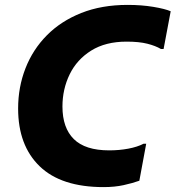

<svg xmlns="http://www.w3.org/2000/svg" viewBox="-20 -752 717 784"><path d="M54 -309Q54 -396 84 -473Q114 -550 171.5 -608Q229 -666 312 -699Q395 -732 501 -732Q558 -732 606 -724Q654 -716 677 -706L648 -552H637Q615 -565 581.5 -573.5Q548 -582 497 -582Q411 -582 352.5 -545.5Q294 -509 264.5 -448.5Q235 -388 235 -317Q235 -230 281.5 -184Q328 -138 426 -138Q467 -138 504 -145Q541 -152 566 -165H577L549 -14Q521 -4 484.5 4Q448 12 403 12Q230 12 142 -73Q54 -158 54 -309Z"/></svg>

Font: Kufam
Style: Bold Italic
Weight: 700
Italic angle: -11°
Designer: Artur Schmal
Foundry: Original Type
Version: Version 1.301; ttfautohint (v1.8.3)